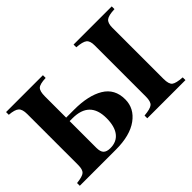

<svg xmlns="http://www.w3.org/2000/svg" viewBox="-120 -960 1245 1245"><g transform="rotate(-45 502.0 -338.0)"><path d="M728 -106V-576Q728 -617 709 -632Q690 -647 635 -651V-676H985V-651Q929 -649 909.5 -633.5Q890 -618 890 -576V-106Q890 -58 908.5 -43.5Q927 -29 985 -25V0H635V-25Q692 -30 710 -45Q728 -60 728 -106ZM354 -676V-651Q299 -649 282.5 -633Q266 -617 266 -570V-375H339Q469 -375 545 -329.5Q621 -284 621 -188Q621 -105 549 -52.5Q477 0 347 0H16V-25Q71 -31 87.5 -46Q104 -61 104 -103V-570Q104 -614 85.5 -630.5Q67 -647 16 -651V-676ZM266 -343V-98Q266 -62 281 -47Q296 -32 329 -32Q387 -32 418 -72Q449 -112 449 -188Q449 -343 292 -343Z"/></g></svg>

Font: STIX MathJax Alphabets
Style: Bold
Weight: 700
Designer: MicroPress Inc., with final additions and corrections provided by Coen Hoffman, Elsevier (retired)
Version: Version 1.1.1